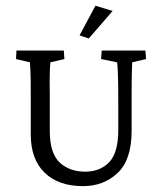

<svg xmlns="http://www.w3.org/2000/svg" viewBox="-20 -634 558 661"><path d="M36.6 -460H199.7L201.7 -430.7L153.3 -419.4Q152.8 -414.6 151.6 -392.1Q150.4 -369.6 151.4 -304.2V-181.2Q151.9 -106 185.5 -74.5Q219.2 -43 273.4 -43Q324.2 -43 355.7 -75.4Q387.2 -107.9 387.2 -186.5V-290.5Q387.2 -341.8 386 -376.5Q384.8 -411.1 383.3 -419.4L328.1 -430.7L330.1 -460H480.5L482.9 -430.7L435.1 -419.4Q435.1 -416 434.1 -389.4Q433.1 -362.8 433.1 -290.5V-183.1Q433.1 -84 385 -38.6Q336.9 6.8 265.6 6.8Q181.2 6.8 133.5 -39.6Q85.9 -85.9 85.9 -171.4V-304.2Q85.9 -369.6 84.7 -392.8Q83.5 -416 83 -419.4L35.2 -430.7ZM285.6 -501.5 253.9 -512.2 308.6 -614.3 367.7 -596.2Z"/></svg>

Font: Lateef Light
Style: Regular
Weight: 300
Designer: SIL International
Foundry: SIL International
Version: Version 4.200